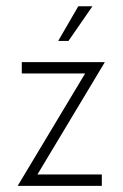

<svg xmlns="http://www.w3.org/2000/svg" viewBox="-20 -603 398 623"><path d="M38.2 0V-1.4L256.2 -364.6H50.7V-401.4H319.4V-400L101.4 -36.8H310.4V0ZM168.8 -470.1 234 -582.6H279.9L202.1 -470.1Z"/></svg>

Font: Afacad Flux ExtraLight
Style: Regular
Weight: 250
Designer: Kristian Moeller
Foundry: Dicotype
Version: Version 1.100